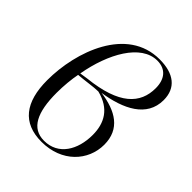

<svg xmlns="http://www.w3.org/2000/svg" viewBox="-162 -644 752 752"><g transform="rotate(45 214.0 -268.0)"><path d="M190 10C302 10 372 -67 372 -156C372 -243 309 -280 221 -292C325 -308 413 -350 413 -444C413 -511 368 -546 289 -546C109 -546 35 -336 35 -177C35 -55 85 10 190 10ZM141 -292 108 -287C131 -418 196 -536 286 -536C334 -536 358 -504 358 -455C358 -370 302 -309 141 -292ZM194 0C125 0 96 -59 96 -168C96 -206 100 -247 106 -277C136 -279 184 -287 208 -287C285 -268 313 -216 313 -151C313 -69 273 0 194 0Z"/></g></svg>

Font: Noto Serif Display Condensed Light
Style: Italic
Weight: 300
Width: 3
Italic angle: -12°
Designer: Monotype Design Team
Foundry: Monotype Imaging Inc.
Version: Version 2.009